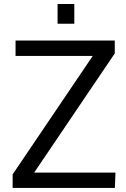

<svg xmlns="http://www.w3.org/2000/svg" viewBox="-20 -921 618 941"><path d="M42 0ZM42 0V-66.4L434.6 -647H56.2V-722.2H542.5V-659.2L147.5 -75.2H545.9L543 0ZM262.2 -804.7V-901.4H344.2V-804.7Z"/></svg>

Font: Oxygen
Style: Normal
Weight: 400
Designer: Vernon Adams
Foundry: Vernon Adams
Version: Version Release 0.2.2 webfont; ttfautohint (v0.8.52-bc40) -l